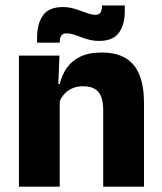

<svg xmlns="http://www.w3.org/2000/svg" viewBox="-20 -700 606 720"><path d="M520 0H367V-289Q367 -316 360 -335.8Q353 -355.5 336.5 -366Q320 -376.5 291.5 -376.5Q268 -376.5 250 -368.2Q232 -360 219.8 -345.8Q207.5 -331.5 201.5 -313.5L178 -385H204Q212 -418.5 230.2 -445Q248.5 -471.5 280.5 -487.2Q312.5 -503 361.5 -503Q416.5 -503 451.5 -481.8Q486.5 -460.5 503.2 -418.5Q520 -376.5 520 -313.5ZM204 0H51V-491.5H203L198 -368.5L204 -354ZM351 -546.5Q333 -546.5 316.2 -550.5Q299.5 -554.5 284.2 -560.5Q269 -566.5 255.2 -570.8Q241.5 -575 230 -575Q215.5 -575 210 -567Q204.5 -559 204 -542.5V-540H119V-559Q119 -609.5 140.5 -641.5Q162 -673.5 216 -673.5Q235.5 -673.5 252.5 -669Q269.5 -664.5 284.5 -658.8Q299.5 -653 312.8 -648.8Q326 -644.5 337.5 -644.5Q351.5 -644.5 356.8 -652.8Q362 -661 362.5 -677V-679.5H448V-659Q448 -608.5 426.2 -577.5Q404.5 -546.5 351 -546.5Z"/></svg>

Font: Anek Kannada
Style: Bold
Weight: 700
Version: Version 1.003